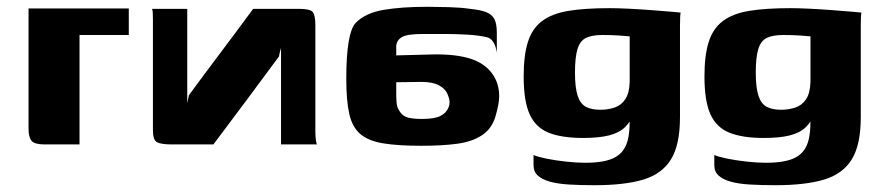

<svg xmlns="http://www.w3.org/2000/svg" viewBox="-20 -425 2593 565"><path d="M64 -400H359V-322H214V0H111Q82 0 73 -10.5Q64 -21 64 -46Z M913 0Q886 0 859.5 0Q833 0 807 0Q807 -72 807 -142.5Q807 -213 807 -284Q805 -278 803.5 -271.5Q802 -265 801 -259Q753 -194 705 -129.5Q657 -65 608 0Q578 0 547 0Q516 0 486 0Q454 0 442 -6.5Q430 -13 430 -42Q430 -119 430 -195.5Q430 -272 430 -349Q430 -357 430 -368Q430 -379 429.5 -388Q429 -397 427 -399Q453 -399 479 -399Q505 -399 531 -399Q531 -330 531 -260.5Q531 -191 531 -121Q532 -127 533.5 -133.5Q535 -140 536 -145Q583 -209 630.5 -272Q678 -335 725 -399Q758 -399 791.5 -399Q825 -399 859 -399Q892 -399 900 -390Q908 -381 908 -350Q908 -273 908 -194.5Q908 -116 908 -38Q908 -25 909.5 -13.5Q911 -2 913 0Z M1222 -75Q1258 -75 1275.5 -83.5Q1293 -92 1300 -109Q1303 -116 1303 -124Q1303 -134 1296.5 -149Q1290 -164 1271.5 -174Q1253 -184 1220 -184L1146 -183V-153Q1146 -121 1149 -111.5Q1152 -102 1160 -92Q1168 -82 1182.5 -78.5Q1197 -75 1222 -75ZM1220 4Q1152 4 1108.5 -3Q1065 -10 1041 -30Q1017 -50 1008 -89Q999 -128 999 -193Q999 -330 1027.5 -358.5Q1056 -387 1109 -396Q1162 -405 1237 -405Q1264 -405 1300 -404Q1336 -403 1363 -399Q1393 -396 1410 -389.5Q1427 -383 1434.5 -369.5Q1442 -356 1442 -328V-270Q1436 -310 1412.5 -315.5Q1389 -321 1356 -323Q1323 -325 1288.5 -325Q1254 -325 1223 -325Q1202 -325 1184 -322.5Q1166 -320 1156 -311Q1148 -304 1146 -291V-262L1262 -265Q1339 -265 1381 -246Q1423 -227 1440 -188Q1449 -167 1449 -142Q1449 -121 1438.5 -84Q1428 -47 1399 -27.5Q1370 -8 1325.5 -2Q1281 4 1220 4Z M1730 120Q1688 120 1654.5 118Q1621 116 1598 109.5Q1575 103 1562.5 91.5Q1550 80 1550 61Q1550 55 1550 45Q1550 35 1550 31Q1560 36 1586.5 41.5Q1613 47 1645 50.5Q1677 54 1702 54Q1760 54 1789 38.5Q1818 23 1827 -11.5Q1836 -46 1831 -100L1848 -98Q1837 -68 1819.5 -51Q1802 -34 1772 -26.5Q1742 -19 1696 -19Q1633 -19 1594.5 -34.5Q1556 -50 1538.5 -89Q1521 -128 1521 -200Q1521 -262 1533.5 -301.5Q1546 -341 1575 -363Q1604 -385 1652.5 -393Q1701 -401 1774 -401Q1796 -401 1828 -399.5Q1860 -398 1892.5 -395.5Q1925 -393 1950 -391Q1975 -389 1983 -388Q1982 -385 1981.5 -374Q1981 -363 1981 -348.5Q1981 -334 1981 -319V-80Q1981 1 1954.5 44Q1928 87 1873 103.5Q1818 120 1730 120ZM1747 -102Q1769 -102 1788.5 -108.5Q1808 -115 1820 -133Q1832 -151 1833 -184V-318Q1825 -319 1802 -320.5Q1779 -322 1753 -322Q1722 -322 1704.5 -313.5Q1687 -305 1679.5 -281Q1672 -257 1672 -211Q1672 -167 1680 -143Q1688 -119 1704.5 -110.5Q1721 -102 1747 -102Z M2262 120Q2220 120 2186.5 118Q2153 116 2130 109.5Q2107 103 2094.5 91.5Q2082 80 2082 61Q2082 55 2082 45Q2082 35 2082 31Q2092 36 2118.5 41.5Q2145 47 2177 50.5Q2209 54 2234 54Q2292 54 2321 38.5Q2350 23 2359 -11.5Q2368 -46 2363 -100L2380 -98Q2369 -68 2351.5 -51Q2334 -34 2304 -26.5Q2274 -19 2228 -19Q2165 -19 2126.5 -34.5Q2088 -50 2070.5 -89Q2053 -128 2053 -200Q2053 -262 2065.5 -301.5Q2078 -341 2107 -363Q2136 -385 2184.5 -393Q2233 -401 2306 -401Q2328 -401 2360 -399.5Q2392 -398 2424.5 -395.5Q2457 -393 2482 -391Q2507 -389 2515 -388Q2514 -385 2513.5 -374Q2513 -363 2513 -348.5Q2513 -334 2513 -319V-80Q2513 1 2486.5 44Q2460 87 2405 103.5Q2350 120 2262 120ZM2279 -102Q2301 -102 2320.5 -108.5Q2340 -115 2352 -133Q2364 -151 2365 -184V-318Q2357 -319 2334 -320.5Q2311 -322 2285 -322Q2254 -322 2236.5 -313.5Q2219 -305 2211.5 -281Q2204 -257 2204 -211Q2204 -167 2212 -143Q2220 -119 2236.5 -110.5Q2253 -102 2279 -102Z"/></svg>

Font: r_Genos
Style: Bold
Weight: 700
Designer: Robert E. Leuschke
Foundry: Robert E. Leuschke
Version: Version 2.000;June 29, 2024;FontCreator 14.0.0.2814 32-bit